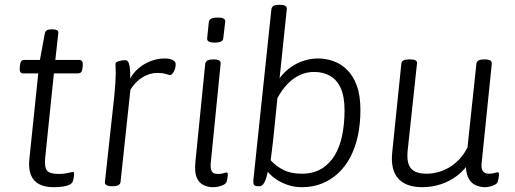

<svg xmlns="http://www.w3.org/2000/svg" viewBox="-20 -772 2139 798"><path d="M203 6Q166 6 142 -7Q118 -20 108 -46Q98 -72 102 -110L139 -467H76Q60 -467 62 -490L63 -500Q64 -512 68.5 -517.5Q73 -523 82 -523H146L166 -632Q168 -642 174.5 -646Q181 -650 192 -650H197Q212 -650 218 -645.5Q224 -641 222 -632L210 -523H309Q326 -523 324 -500L323 -490Q322 -478 317.5 -472.5Q313 -467 303 -467H204L168 -118Q164 -77 175.5 -63Q187 -49 224 -49Q240 -49 251.5 -51Q263 -53 271 -55Q279 -57 283 -57Q285 -57 286.5 -55.5Q288 -54 288 -50Q288 -47 287.5 -42Q287 -37 286 -31.5Q285 -26 283 -19Q280 -10 269 -4.5Q258 1 241.5 3.5Q225 6 203 6Z M444 2Q430 2 422.5 -2.5Q415 -7 416 -15L455 -373Q458 -404 459.5 -427.5Q461 -451 461 -466Q461 -483 460.5 -491.5Q460 -500 460 -506Q460 -511 464 -513.5Q468 -516 474.5 -518Q481 -520 488 -521Q495 -522 501 -522Q508 -522 512.5 -515Q517 -508 519.5 -492Q522 -476 521 -446Q536 -472 558 -490Q580 -508 607.5 -518.5Q635 -529 665 -529Q679 -529 689 -526Q699 -523 705 -517.5Q711 -512 710 -502Q710 -496 708 -488.5Q706 -481 702.5 -474.5Q699 -468 695 -464Q691 -460 688 -460Q683 -460 669.5 -464.5Q656 -469 635 -469Q601 -469 571 -450Q541 -431 522 -399L481 -16Q480 -7 472 -2.5Q464 2 448 2Z M865 6Q844 6 825.5 -3Q807 -12 797.5 -34.5Q788 -57 792 -98L833 -507Q835 -517 843 -521Q851 -525 865 -525H869Q885 -525 891.5 -520.5Q898 -516 897 -507L856 -95Q854 -71 860 -60Q866 -49 886 -49Q900 -49 908.5 -52Q917 -55 922 -55Q924 -55 925.5 -53.5Q927 -52 927 -48Q927 -46 926.5 -41.5Q926 -37 925 -31Q924 -25 922 -17Q919 -9 909.5 -4Q900 1 887.5 3.5Q875 6 865 6ZM873 -595Q855 -595 847.5 -599.5Q840 -604 841 -613L848 -681Q849 -689 857.5 -694Q866 -699 884 -699Q903 -699 910 -694.5Q917 -690 916 -681L908 -613Q908 -605 899.5 -600Q891 -595 873 -595Z M1235 6Q1204 6 1177 -3Q1150 -12 1129 -26Q1108 -40 1093 -58Q1089 -39 1084 -25.5Q1079 -12 1073 -5Q1067 2 1058 2H1052Q1039 2 1035.5 -4.5Q1032 -11 1033 -23L1108 -734Q1110 -744 1117.5 -748Q1125 -752 1139 -752H1143Q1159 -752 1166 -747.5Q1173 -743 1172 -734L1142 -447Q1163 -475 1189 -493Q1215 -511 1244 -520Q1273 -529 1302 -529Q1334 -529 1365.5 -518Q1397 -507 1422.5 -482Q1448 -457 1463 -416Q1478 -375 1478 -315Q1478 -257 1467.5 -208Q1457 -159 1436 -119Q1415 -79 1385 -51.5Q1355 -24 1317.5 -9Q1280 6 1235 6ZM1234 -50Q1282 -50 1316 -70.5Q1350 -91 1371.5 -127Q1393 -163 1402.5 -211Q1412 -259 1412 -313Q1412 -371 1396 -406Q1380 -441 1351.5 -457Q1323 -473 1285 -473Q1254 -473 1226 -460Q1198 -447 1174.5 -422.5Q1151 -398 1133 -364L1115 -187Q1113 -167 1110 -146Q1107 -125 1105 -106Q1125 -83 1156.5 -66.5Q1188 -50 1234 -50Z M1736 6Q1667 6 1635 -30Q1603 -66 1610 -137L1648 -507Q1649 -517 1657 -521Q1665 -525 1679 -525H1686Q1701 -525 1708 -520.5Q1715 -516 1713 -507L1674 -143Q1671 -108 1679 -87.5Q1687 -67 1706 -58.5Q1725 -50 1754 -50Q1775 -50 1798.5 -56Q1822 -62 1845 -75Q1868 -88 1888 -109Q1908 -130 1923 -159L1960 -507Q1962 -525 1991 -525H1995Q2011 -525 2018 -520.5Q2025 -516 2024 -507L1982 -96Q1979 -71 1987 -60.5Q1995 -50 2013 -50Q2027 -50 2035.5 -53Q2044 -56 2049 -56Q2051 -56 2052.5 -54Q2054 -52 2054 -48Q2054 -47 2053.5 -42Q2053 -37 2052 -30.5Q2051 -24 2049 -17Q2046 -9 2036.5 -4Q2027 1 2015.5 3.5Q2004 6 1996 6Q1975 6 1955.5 -3Q1936 -12 1925 -36Q1914 -60 1917 -104L1936 -105Q1913 -67 1881 -42.5Q1849 -18 1811.5 -6Q1774 6 1736 6Z"/></svg>

Font: Asap Light
Style: Italic
Weight: 300
Italic angle: -6°
Designer: Pablo Cosgaya
Foundry: Omnibus-Type
Version: Version 3.001